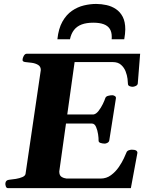

<svg xmlns="http://www.w3.org/2000/svg" viewBox="-20 -970 761 990"><path d="M246.6 -333 245.6 -379.9H462.4Q475.6 -381.8 488.3 -398.2Q501 -414.6 510.3 -433.8Q519.5 -453.1 522.5 -462.9Q525.4 -472.7 537.1 -475.8Q548.8 -479 559.6 -479Q564.9 -479 572 -474.9Q579.1 -470.7 577.6 -462.4L543.5 -246.1Q542 -237.8 533.9 -233.6Q525.9 -229.5 520.5 -229.5Q509.3 -229.5 498.5 -232.9Q487.8 -236.3 488.3 -245.6Q488.8 -256.3 485.8 -277.1Q482.9 -297.9 475.3 -315.4Q467.8 -333 453.6 -333ZM364.7 -649.9 285.6 -85.9Q285.6 -65.4 297.4 -58.1Q309.1 -50.8 323.2 -49.3H498.5Q528.8 -49.3 552.2 -66.7Q575.7 -84 592.3 -108.2Q608.9 -132.3 618.7 -153.6Q628.4 -174.8 631.3 -182.1Q634.3 -191.4 643.1 -194.8Q651.9 -198.2 659.7 -198.2Q689 -198.2 688.5 -181.6L654.8 0H21Q12.7 0 9.8 -9.8Q6.8 -19.5 7.8 -24.9Q9.3 -41 26.4 -43Q42.5 -44.4 61.8 -47.6Q81.1 -50.8 95.7 -57.1Q110.4 -63.5 111.8 -74.2L190.4 -608.9Q190.4 -627 176.5 -635.3Q162.6 -643.6 144 -646.2Q125.5 -648.9 111.3 -649.9Q96.2 -651.4 96.2 -660.6Q96.2 -670.9 102.5 -681.9Q108.9 -692.9 117.7 -692.9H702.6L690.4 -539.1Q689 -530.8 679.7 -526.6Q670.4 -522.5 663.6 -522.5Q655.8 -522.5 647.7 -525.9Q639.6 -529.3 639.6 -538.6Q639.6 -545.9 637.5 -564Q635.3 -582 627.7 -601.8Q620.1 -621.6 604.2 -635.7Q588.4 -649.9 561.5 -649.9ZM475.6 -949.7Q502.4 -949.7 529.1 -943.8Q555.7 -938 577.6 -923.3Q599.6 -908.7 612.8 -883.3Q626 -857.9 626 -818.4Q626 -807.1 624.5 -794.4Q623 -781.7 620.6 -767.6H555.7Q556.2 -771.5 556.2 -774.7Q556.2 -777.8 556.2 -780.8Q556.2 -805.2 545.9 -821.3Q535.6 -837.4 514.4 -845.2Q493.2 -853 460.9 -853Q425.8 -853 401.1 -843.8Q376.5 -834.5 361.6 -815.4Q346.7 -796.4 340.8 -767.6H275.9Q281.7 -822.8 301.8 -858.4Q321.8 -894 350.8 -914.1Q379.9 -934.1 412.4 -941.9Q444.8 -949.7 475.6 -949.7Z"/></svg>

Font: Gelasio
Style: Bold Italic
Weight: 700
Italic angle: -8.5°
Designer: Eben Sorkin
Foundry: Eben Sorkin
Version: Version 1.008